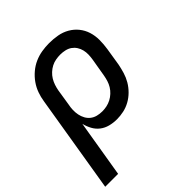

<svg xmlns="http://www.w3.org/2000/svg" viewBox="-208 -662 1010 1010"><g transform="rotate(-45 297.0 -156.5)"><path d="M-6 215 84 -331Q88 -358 97.5 -384.5Q107 -411 123.5 -434.5Q140 -458 162.5 -477Q185 -496 211 -507.5Q237 -519 264.5 -523.5Q292 -528 319 -528Q351 -528 381.5 -522.5Q412 -517 438 -502Q464 -487 482.5 -464Q501 -441 510 -412.5Q519 -384 519 -352.5Q519 -321 514 -289L498 -189Q493 -164 485.5 -139Q478 -114 464.5 -91Q451 -68 431.5 -48.5Q412 -29 388.5 -16Q365 -3 339.5 2.5Q314 8 289 8Q262 8 237 1.5Q212 -5 192.5 -20Q173 -35 161 -57Q149 -79 143 -104L90 215ZM264 -76Q281 -76 297.5 -79.5Q314 -83 329.5 -91Q345 -99 358.5 -111.5Q372 -124 381 -139Q390 -154 395 -170Q400 -186 403 -203L420 -303Q423 -321 423.5 -338.5Q424 -356 420 -372.5Q416 -389 407 -403Q398 -417 384.5 -426.5Q371 -436 353.5 -440Q336 -444 319 -444Q318 -444 318 -444Q318 -444 318 -444Q302 -444 285 -441Q268 -438 252.5 -430Q237 -422 223.5 -409.5Q210 -397 201 -382Q192 -367 186.5 -350.5Q181 -334 178 -317L164 -228Q160 -209 159.5 -190.5Q159 -172 162.5 -154.5Q166 -137 174.5 -121.5Q183 -106 196.5 -95.5Q210 -85 227.5 -80.5Q245 -76 264 -76Z"/></g></svg>

Font: Iosevka SS04 Medium Extended
Style: Italic
Weight: 500
Width: 7
Italic angle: -9°
Monospace: yes
Designer: Belleve Invis
Foundry: Belleve Invis
Version: Version 19.0.0; ttfautohint (v1.8.4)